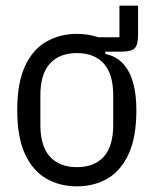

<svg xmlns="http://www.w3.org/2000/svg" viewBox="-20 -648 544 680"><path d="M403 -628H469V-525Q469 -489 457 -477Q445 -465 409 -465H353V-457Q391 -449 415 -423.5Q439 -398 451 -356.5Q463 -315 463 -258Q463 -162 435.5 -102.5Q408 -43 360.5 -15.5Q313 12 252 12Q192 12 144 -15.5Q96 -43 68.5 -102.5Q41 -162 41 -258Q41 -354 68.5 -413.5Q96 -473 144 -500.5Q192 -528 252 -528Q272 -528 291.5 -525Q311 -522 328 -516H403ZM252 -56Q314 -56 347.5 -93Q381 -130 381 -206V-310Q381 -386 347.5 -423Q314 -460 252 -460Q191 -460 157 -423Q123 -386 123 -310V-206Q123 -130 157 -93Q191 -56 252 -56Z"/></svg>

Font: IBM Plex Sans Condensed
Style: Regular
Weight: 400
Width: 3
Designer: Mike Abbink, Paul van der Laan, Pieter van Rosmalen
Foundry: Bold Monday
Version: Version 3.201